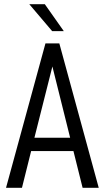

<svg xmlns="http://www.w3.org/2000/svg" viewBox="-20 -898 501 918"><path d="M331.1 -175.8H128.9L85 0H8.8L197.3 -690.4H263.7L452.1 0H375ZM315.4 -239.3 230.5 -580.1 144.5 -239.3ZM229.5 -749 120.1 -877.9H194.3L285.2 -749Z"/></svg>

Font: Dinish Condensed
Style: Regular
Weight: 400
Width: 3
Designer: Bert Driehuis
Foundry: Playbeing
Version: Version 3.006; git-39231f3c-release